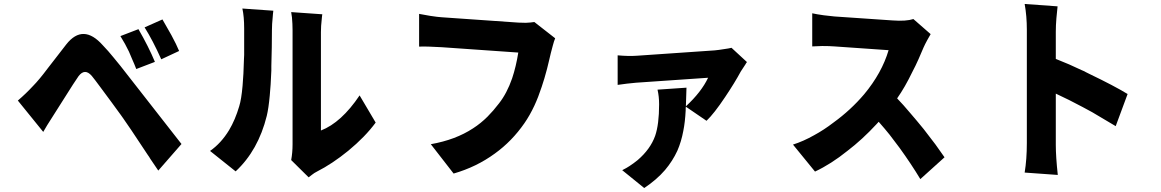

<svg xmlns="http://www.w3.org/2000/svg" viewBox="-20 -833 5854 968"><path d="M793 -534Q750 -630 709 -695L799 -735Q822 -696 844 -656Q870 -608 883 -576ZM667 -485 657 -510 647 -533Q638 -556 630 -573Q612 -611 587 -651L678 -686Q729 -598 761 -521ZM778 27 738 -32 732 -42Q730 -46 725 -52L642 -177Q618 -213 600 -238Q595 -244 588 -255Q587 -257 585 -259L542 -318Q508 -365 485 -395Q457 -433 443 -450Q408 -491 376 -449Q362 -429 348 -407L218 -202L198 -168L70 -326Q111 -361 147 -400Q161 -414 181 -438Q197 -457 221 -489L266 -547Q294 -584 314 -609Q399 -717 499 -604Q526 -576 551 -545L587 -501L895 -107Z M1168 31 1039 -72Q1095 -111 1135 -177Q1166 -229 1186 -297Q1197 -332 1203 -401Q1208 -456 1210 -536L1211 -556V-689Q1211 -749 1202 -790L1358 -779L1357 -770Q1356 -766 1356 -761Q1355 -754 1355 -748Q1351 -711 1351 -681Q1351 -599 1348 -500V-477Q1345 -401 1340 -351Q1334 -286 1325 -249Q1282 -75 1168 31ZM1553 48 1536 61 1448 -26Q1455 -63 1455 -106V-681Q1455 -712 1452 -745L1448 -772L1605 -761L1604 -755Q1603 -751 1603 -746Q1602 -741 1602 -735Q1598 -702 1598 -671V-175Q1701 -215 1793 -352L1874 -215Q1821 -143 1736 -73Q1655 -7 1578 32Q1564 39 1553 48Z M2475 -59Q2382 9 2267 42L2152 -106Q2277 -128 2365 -186Q2404 -211 2438 -245Q2467 -274 2496 -312Q2536 -363 2562 -438Q2582 -498 2593 -568L2207 -595Q2177 -597 2142 -598Q2115 -599 2093 -598V-763L2149 -753Q2188 -747 2207 -746L2594 -719Q2614 -718 2631 -718Q2655 -719 2674 -722L2779 -640Q2773 -626 2767 -603Q2762 -586 2757 -565L2748 -527Q2743 -505 2738 -486Q2725 -436 2711 -395Q2694 -343 2674 -300Q2651 -251 2624 -212Q2561 -121 2475 -59Z M3438 -295Q3438 -289 3437 -286V-277Q3434 -217 3425 -173Q3415 -119 3395 -73Q3371 -21 3333 24Q3291 73 3228 115L3117 25Q3141 13 3154 4Q3174 -9 3195 -26Q3259 -81 3283 -148Q3303 -206 3303 -307Q3303 -347 3295 -381L3441 -391L3438 -297Q3516 -369 3550 -441L3187 -416Q3141 -412 3094 -405V-554Q3150 -549 3191 -552L3583 -579Q3604 -581 3628 -585Q3657 -589 3668 -592L3746 -520Q3742 -516 3738 -508L3715 -473Q3685 -417 3636 -344Q3580 -260 3542 -224Z M4742 -40 4620 70Q4575 -5 4515 -88L4465 -154Q4440 -185 4417 -211L4410 -219L4400 -208Q4327 -129 4252 -72Q4170 -6 4089 32L3978 -104Q4031 -121 4084 -151Q4134 -178 4182 -215Q4269 -278 4337 -358Q4426 -465 4460 -580L4187 -599Q4162 -601 4125 -601L4075 -599V-766Q4097 -761 4133 -756Q4165 -752 4187 -750L4480 -730Q4548 -725 4585 -737L4672 -661L4655 -631Q4643 -609 4636 -593L4611 -535Q4596 -501 4580 -471Q4543 -394 4503 -337Q4534 -305 4570 -262Q4602 -225 4637 -182L4696 -105Z M5303 -102Q5303 -44 5313 49L5146 37Q5157 -30 5157 -112V-683Q5157 -752 5146 -813L5312 -801L5306 -741Q5303 -704 5303 -673V-536Q5372 -509 5432 -480L5448 -473Q5451 -471 5453 -470L5473 -460Q5596 -401 5665 -359L5605 -197L5487 -267L5439 -293Q5370 -330 5303 -361Z"/></svg>

Font: Xiangcui Wave Sans Xiangcui Wave Sans
Style: Regular
Weight: 800
Width: 3
Version: Version 0.920;March 28, 2024;FontCreator 14.0.0.2814 64-bit